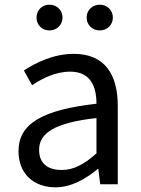

<svg xmlns="http://www.w3.org/2000/svg" viewBox="-20 -787 603 820"><path d="M217 13C284 13 345 -22 397 -65H400L408 0H483V-334C483 -469 428 -557 295 -557C207 -557 131 -518 82 -486L117 -423C160 -452 217 -481 280 -481C369 -481 392 -414 392 -344C161 -318 59 -259 59 -141C59 -43 126 13 217 13ZM243 -61C189 -61 147 -85 147 -147C147 -217 209 -262 392 -283V-132C339 -85 295 -61 243 -61ZM191 -657C223 -657 247 -681 247 -712C247 -743 223 -767 191 -767C159 -767 136 -743 136 -712C136 -681 159 -657 191 -657ZM406 -657C438 -657 462 -681 462 -712C462 -743 438 -767 406 -767C374 -767 350 -743 350 -712C350 -681 374 -657 406 -657Z"/></svg>

Font: Noto Sans HK
Style: Regular
Weight: 400
Designer: Ryoko NISHIZUKA 西塚涼子 (kana, bopomofo & ideographs); Paul D. Hunt (Latin, Greek & Cyrillic); Sandoll Communications 산돌커뮤니
Foundry: Adobe
Version: Version 2.004;hotconv 1.0.118;makeotfexe 2.5.65603